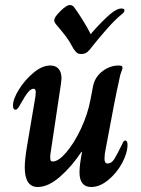

<svg xmlns="http://www.w3.org/2000/svg" viewBox="-20 -738 563 768"><path d="M79 -69Q79 -99 88 -153L119 -336Q123 -356 123 -370Q123 -383 114 -383Q104 -383 92.5 -369.5Q81 -356 61 -320Q57 -312 52 -305.5Q47 -299 42 -299Q32 -299 32 -316Q32 -342 56 -380.5Q80 -419 114.5 -447.5Q149 -476 181 -476Q203 -476 214.5 -462.5Q226 -449 226 -424Q226 -418 224 -404L181 -117V-107Q181 -99 183 -95.5Q185 -92 191 -92Q214 -92 245.5 -129Q277 -166 304 -223.5Q331 -281 342 -340L352 -392Q359 -429 389 -452.5Q419 -476 455 -476Q463 -476 466.5 -474Q470 -472 470 -466Q470 -462 465 -450Q460 -438 454 -405Q445 -370 403 -144Q398 -122 398 -103Q398 -84 410 -84Q426 -84 437 -101.5Q448 -119 469 -162Q474 -176 481 -176Q490 -176 490 -159Q490 -126 468.5 -86Q447 -46 413 -18Q379 10 345 10Q298 10 298 -49Q298 -77 308 -130L306 -131Q267 -72 220 -31Q173 10 131 10Q79 10 79 -69ZM274 -543Q258 -573 245 -590.5Q232 -608 203 -642Q197 -650 197 -656Q197 -664 203.5 -673Q210 -682 224 -696Q247 -718 259 -718Q268 -718 275 -711Q289 -693 309.5 -660Q330 -627 343 -601L349 -609Q391 -656 419 -680Q447 -704 465 -704Q478 -704 478 -697Q478 -689 466 -680Q441 -660 407.5 -622Q374 -584 352 -556Q339 -538 329.5 -530Q320 -522 305 -522Q294 -522 288 -526.5Q282 -531 274 -543Z"/></svg>

Font: Charm
Style: Bold
Weight: 700
Designer: Katatrad Aksorn Co.,Ltd.
Foundry: Cadson Demak Co.,Ltd.
Version: Version 1.001